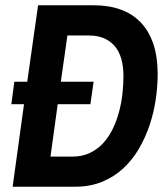

<svg xmlns="http://www.w3.org/2000/svg" viewBox="-20 -706 632 726"><path d="M27.8 0 70.8 -312H22.9L34.2 -397H83L124 -686H335Q392.1 -686 436.8 -669.7Q481.4 -653.3 512.5 -620.8Q543.5 -588.4 559.8 -539.6Q576.2 -490.7 576.2 -425.8Q576.2 -379.4 568.8 -329.8Q561.5 -280.3 545.7 -232.9Q529.8 -185.5 505.1 -143.3Q480.5 -101.1 445.8 -69.1Q411.1 -37.1 366 -18.6Q320.8 0 264.2 0ZM234.9 -571.8 210 -397H334L321.8 -312H198.2L170.9 -113.8H252.9Q291 -113.8 320.3 -127.9Q349.6 -142.1 371.1 -165.8Q392.6 -189.5 407.2 -220.5Q421.9 -251.5 430.7 -285.2Q439.5 -318.8 443.1 -352.8Q446.8 -386.7 446.8 -417Q446.8 -494.6 412.4 -533.2Q377.9 -571.8 316.9 -571.8Z"/></svg>

Font: Archivo Narrow
Style: Bold Italic
Weight: 700
Italic angle: -8°
Designer: Hector Gatti
Foundry: Hector Gatti
Version: 1.002; ttfautohint (v0.8)